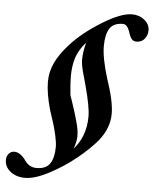

<svg xmlns="http://www.w3.org/2000/svg" viewBox="-146 -752 750 934"><g transform="rotate(5 229.0 -285.0)"><path d="M11.2 133.8Q-31.7 133.8 -60.3 111.3Q-88.9 88.9 -88.9 54.7Q-88.9 36.6 -78.1 24.2Q-67.4 11.7 -51.3 11.7Q-22 11.7 5.4 49.8Q26.4 81.1 62.5 81.1Q109.4 81.1 128.4 52Q147.5 22.9 147.5 -29.3Q147.5 -51.3 139.6 -85.7Q131.8 -120.1 125 -141.6Q118.2 -163.1 104 -206.1Q81.5 -286.1 81.5 -342.3Q81.5 -389.2 101.6 -433.1Q121.6 -477.1 168 -528.8Q224.1 -590.8 315.4 -647.5Q406.7 -704.1 460.9 -704.1Q496.6 -704.1 522 -683.3Q547.4 -662.6 547.4 -633.8Q547.4 -609.9 533.2 -591.8Q519 -573.7 492.7 -573.7Q478.5 -573.7 469.7 -584.2Q460.9 -594.7 454.1 -618.2Q441.9 -653.8 420.9 -653.8Q374.5 -653.8 356 -624Q337.4 -594.2 337.4 -538.1Q337.4 -479.5 368.2 -379.9Q404.3 -274.9 404.3 -213.4Q404.3 -145 355.5 -82.5Q317.9 -37.1 257.6 12Q197.3 61 127.9 97.4Q58.6 133.8 11.2 133.8ZM247.6 -90.3Q247.6 -65.4 234.9 -28.8Q293 -94.2 293 -190.9Q293 -236.8 265.6 -338.4Q262.2 -351.6 256.1 -373Q250 -394.5 246.6 -407Q243.2 -419.4 240.5 -434.8Q237.8 -450.2 237.8 -461.9Q237.8 -502.4 250.5 -547.4Q216.8 -510.3 203.6 -470.2Q190.4 -430.2 190.4 -377.4Q190.4 -344.2 196.3 -286.6Q198.7 -279.3 209.5 -247.6Q220.2 -215.8 224.1 -202.4Q228 -189 235.1 -164.6Q242.2 -140.1 244.9 -122.6Q247.6 -105 247.6 -90.3Z"/></g></svg>

Font: Elstob 6pt
Style: Italic
Weight: 700
Italic angle: -20°
Designer: Peter S. Baker
Version: Version 1.015